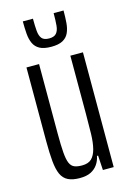

<svg xmlns="http://www.w3.org/2000/svg" viewBox="-111 -761 557 824"><g transform="rotate(-15 167.5 -348.5)"><path d="M139 8Q107 8 87 -2Q67 -12 57 -34Q47 -56 43.5 -92.5Q40 -129 40 -182V-510H96V-200Q96 -149 98.5 -117Q101 -85 108 -69Q115 -53 128 -47.5Q141 -42 162 -42Q190 -42 204.5 -56Q219 -70 226 -97Q233 -124 234 -163.5Q235 -203 235 -252V-510H291V0H243L239 -65H234Q230 -44 218.5 -27.5Q207 -11 188 -1.5Q169 8 139 8ZM167 -568Q134 -568 115.5 -578Q97 -588 88.5 -606.5Q80 -625 78 -649.5Q76 -674 76 -705H121Q121 -672 123 -650Q125 -628 134.5 -616.5Q144 -605 167 -605Q189 -605 199 -616.5Q209 -628 211 -650Q213 -672 213 -705H257Q257 -674 255 -649.5Q253 -625 244.5 -606.5Q236 -588 217.5 -578Q199 -568 167 -568Z"/></g></svg>

Font: Saira UltraCondensed
Style: Regular
Weight: 400
Width: 1
Designer: Hector Gatti with collaboration of the Omnibus-Type team
Foundry: Omnibus-Type
Version: Version 1.101